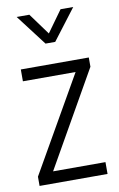

<svg xmlns="http://www.w3.org/2000/svg" viewBox="-88 -829 546 879"><g transform="rotate(-10 185.0 -390.0)"><path d="M23 0V-43L288 -506L301 -485H31V-540H347V-497L83 -33L70 -55H339V0ZM163 -637 54 -780H113L186 -680L258 -780H317L208 -637Z"/></g></svg>

Font: Mohave Light Light
Style: Regular
Weight: 300
Version: Version 2.003